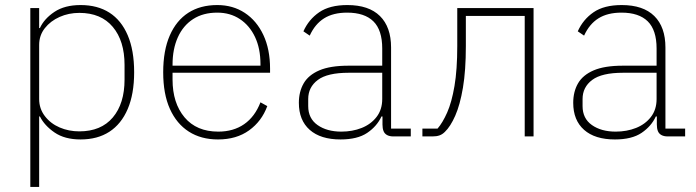

<svg xmlns="http://www.w3.org/2000/svg" viewBox="-20 -540 2755 760"><path d="M100 200V-508H135V-429H138Q155 -466 195.5 -493Q236 -520 299 -520Q366 -520 413 -490Q460 -460 485.5 -400.5Q511 -341 511 -254Q511 -168 485.5 -108.5Q460 -49 413 -18.5Q366 12 299 12Q236 12 196 -15.5Q156 -43 138 -79H135V200ZM294 -20Q380 -20 426.5 -75Q473 -130 473 -225V-283Q473 -378 426.5 -433.5Q380 -489 294 -489Q252 -489 216 -473Q180 -457 157.5 -428.5Q135 -400 135 -362V-148Q135 -110 157.5 -80.5Q180 -51 216 -35.5Q252 -20 294 -20Z M843 12Q776 12 727.5 -19Q679 -50 652.5 -109Q626 -168 626 -254Q626 -340 652 -399.5Q678 -459 725.5 -489.5Q773 -520 840 -520Q902 -520 949 -489Q996 -458 1022.5 -401.5Q1049 -345 1049 -268V-252H663V-225Q663 -132 710.5 -75.5Q758 -19 844 -19Q904 -19 946.5 -48.5Q989 -78 1011 -135L1038 -120Q1016 -60 966 -24Q916 12 843 12ZM840 -490Q784 -490 744.5 -464.5Q705 -439 684 -392.5Q663 -346 663 -284V-280H1011V-286Q1011 -348 989.5 -393.5Q968 -439 929.5 -464.5Q891 -490 840 -490Z M1606 0H1537Q1522 0 1512 -5.5Q1502 -11 1498 -21.5Q1494 -32 1494 -47V-93L1509 -79H1490Q1472 -40 1433.5 -14Q1395 12 1328 12Q1249 12 1206 -26Q1163 -64 1163 -133Q1163 -177 1182 -210Q1201 -243 1244 -261.5Q1287 -280 1360 -280H1493V-348Q1493 -421 1458 -455.5Q1423 -490 1354 -490Q1299 -490 1263 -467.5Q1227 -445 1206 -399L1181 -416Q1202 -463 1243.5 -491.5Q1285 -520 1355 -520Q1440 -520 1484 -476.5Q1528 -433 1528 -352V-31H1606ZM1493 -252H1360Q1276 -252 1238 -223.5Q1200 -195 1200 -148V-120Q1200 -71 1237 -45Q1274 -19 1331 -19Q1375 -19 1411.5 -33.5Q1448 -48 1470.5 -77Q1493 -106 1493 -148Z M1652 0V-31H1712Q1732 -54 1750 -94.5Q1768 -135 1779 -199.5Q1790 -264 1790 -358V-508H2092V0H2057V-477H1824V-358Q1824 -261 1812.5 -193Q1801 -125 1782 -82Q1763 -39 1741 -18Q1731 -8 1719.5 -4Q1708 0 1692 0Z M2692 0H2623Q2608 0 2598 -5.5Q2588 -11 2584 -21.5Q2580 -32 2580 -47V-93L2595 -79H2576Q2558 -40 2519.5 -14Q2481 12 2414 12Q2335 12 2292 -26Q2249 -64 2249 -133Q2249 -177 2268 -210Q2287 -243 2330 -261.5Q2373 -280 2446 -280H2579V-348Q2579 -421 2544 -455.5Q2509 -490 2440 -490Q2385 -490 2349 -467.5Q2313 -445 2292 -399L2267 -416Q2288 -463 2329.5 -491.5Q2371 -520 2441 -520Q2526 -520 2570 -476.5Q2614 -433 2614 -352V-31H2692ZM2579 -252H2446Q2362 -252 2324 -223.5Q2286 -195 2286 -148V-120Q2286 -71 2323 -45Q2360 -19 2417 -19Q2461 -19 2497.5 -33.5Q2534 -48 2556.5 -77Q2579 -106 2579 -148Z"/></svg>

Font: IBM Plex Sans ExtraLight
Style: Regular
Weight: 250
Designer: Mike Abbink, Paul van der Laan, Pieter van Rosmalen
Foundry: Bold Monday
Version: Version 3.201